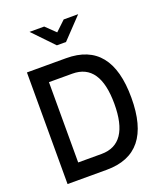

<svg xmlns="http://www.w3.org/2000/svg" viewBox="-158 -982 916 1083"><g transform="rotate(-20 300.0 -440.0)"><path d="M293 -670H58V0H293C474 0 563 -111 563 -335C563 -559 474 -670 293 -670ZM150 -880 269 -756H324L442 -880H355L296 -824L238 -880ZM156 -94V-576H296C407 -576 461 -495 461 -335C461 -176 407 -94 296 -94Z"/></g></svg>

Font: LT Wave Mono Medium
Style: Regular
Weight: 500
Designer: Daniel Lyons
Version: Version 2.5 (Glyphs App)